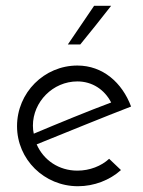

<svg xmlns="http://www.w3.org/2000/svg" viewBox="-20 -637 496 665"><path d="M358 -87C331 -62 291 -46 248 -46C184 -46 131 -82 107 -137C206 -177 343 -233 434 -268C403 -351 336 -410 248 -410C133 -410 39 -316 39 -200C39 -85 133 8 250 8C306 8 360 -13 399 -48ZM365 -282C287 -253 180 -209 97 -174C95 -182 94 -191 94 -202C94 -284 163 -355 248 -355C299 -355 342 -327 365 -282ZM258 -483C294 -527 330 -572 365 -617H306L215 -483Z"/></svg>

Font: Josefin Sans
Style: Regular
Weight: 400
Designer: Santiago Orozco
Foundry: Typemade
Version: 1.000